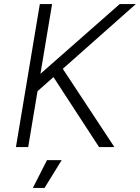

<svg xmlns="http://www.w3.org/2000/svg" viewBox="-20 -720 685 940"><path d="M117 -305 566 -700H645L153 -264ZM175 -700H235L118 0H58ZM233 -356 277 -399 540 0H465ZM210 64H282L198 200H141Z"/></svg>

Font: Oak Sans Light Italic
Style: Regular
Weight: 400
Italic angle: -9.5°
Foundry: Erik Kennedy, Walven
Version: Version 1.000;Glyphs 3.1.2 (3151)